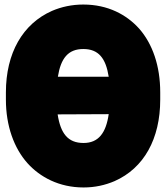

<svg xmlns="http://www.w3.org/2000/svg" viewBox="-20 -778 727 846"><path d="M686 -339V-371C686 -488 652 -585 593 -652C538 -713 456 -758 347 -758C297 -758 251 -748 209 -730C80 -673 6 -544 6 -371V-339C6 -223 42 -125 101 -59C156 2 240 48 348 48C398 48 443 38 485 20C614 -37 686 -166 686 -339ZM234 -274 459 -275C447 -192 414 -148 348 -148C279 -148 247 -190 234 -274ZM459 -440H235C248 -521 280 -562 347 -562C414 -562 446 -522 459 -440Z"/></svg>

Font: Asimov Print
Style: E
Weight: 500
Designer: Google
Version: Version 2.000980; 2014